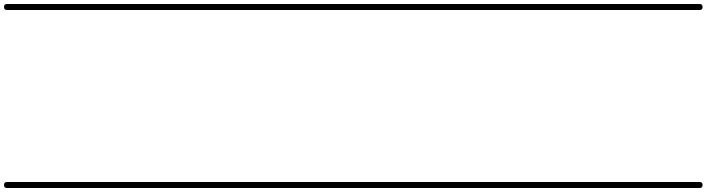

<svg xmlns="http://www.w3.org/2000/svg" viewBox="-35 -575 3533 960"><path d="M0 -555Q69 -555 138.5 -555Q208 -555 278 -555Q293 -555 293 -540Q293 -525 278 -525Q208 -525 138.5 -525Q69 -525 0 -525Q-15 -525 -15 -540Q-15 -555 0 -555ZM0 335Q69 335 138.5 335Q208 335 278 335Q293 335 293 350Q293 365 278 365Q208 365 138.5 365Q69 365 0 365Q-15 365 -15 350Q-15 335 0 335Z M278 -555Q398 -555 518.5 -555Q639 -555 759 -555Q774 -555 774 -540Q774 -525 759 -525Q639 -525 518.5 -525Q398 -525 278 -525Q263 -525 263 -540Q263 -555 278 -555ZM278 335Q398 335 518.5 335Q639 335 759 335Q774 335 774 350Q774 365 759 365Q639 365 518.5 365Q398 365 278 365Q263 365 263 350Q263 335 278 335Z M759 -555Q882 -555 1005 -555Q1128 -555 1251 -555Q1266 -555 1266 -540Q1266 -525 1251 -525Q1128 -525 1005 -525Q882 -525 759 -525Q744 -525 744 -540Q744 -555 759 -555ZM759 335Q882 335 1005 335Q1128 335 1251 335Q1266 335 1266 350Q1266 365 1251 365Q1128 365 1005 365Q882 365 759 365Q744 365 744 350Q744 335 759 335Z M1251 -555Q1371 -555 1491.5 -555Q1612 -555 1732 -555Q1747 -555 1747 -540Q1747 -525 1732 -525Q1612 -525 1491.5 -525Q1371 -525 1251 -525Q1236 -525 1236 -540Q1236 -555 1251 -555ZM1251 335Q1371 335 1491.5 335Q1612 335 1732 335Q1747 335 1747 350Q1747 365 1732 365Q1612 365 1491.5 365Q1371 365 1251 365Q1236 365 1236 350Q1236 335 1251 335Z M1732 -555Q1884 -555 2036.5 -555Q2189 -555 2341 -555Q2356 -555 2356 -540Q2356 -525 2341 -525Q2189 -525 2036.5 -525Q1884 -525 1732 -525Q1717 -525 1717 -540Q1717 -555 1732 -555ZM1732 335Q1884 335 2036.5 335Q2189 335 2341 335Q2356 335 2356 350Q2356 365 2341 365Q2189 365 2036.5 365Q1884 365 1732 365Q1717 365 1717 350Q1717 335 1732 335Z M2341 -555Q2462 -555 2583 -555Q2704 -555 2825 -555Q2840 -555 2840 -540Q2840 -525 2825 -525Q2704 -525 2583 -525Q2462 -525 2341 -525Q2326 -525 2326 -540Q2326 -555 2341 -555ZM2341 335Q2462 335 2583 335Q2704 335 2825 335Q2840 335 2840 350Q2840 365 2825 365Q2704 365 2583 365Q2462 365 2341 365Q2326 365 2326 350Q2326 335 2341 335Z M2825 -555Q2945 -555 3065.5 -555Q3186 -555 3306 -555Q3321 -555 3321 -540Q3321 -525 3306 -525Q3186 -525 3065.5 -525Q2945 -525 2825 -525Q2810 -525 2810 -540Q2810 -555 2825 -555ZM2825 335Q2945 335 3065.5 335Q3186 335 3306 335Q3321 335 3321 350Q3321 365 3306 365Q3186 365 3065.5 365Q2945 365 2825 365Q2810 365 2810 350Q2810 335 2825 335Z M3306 -555Q3345 -555 3384.5 -555Q3424 -555 3463 -555Q3478 -555 3478 -540Q3478 -525 3463 -525Q3424 -525 3384.5 -525Q3345 -525 3306 -525Q3291 -525 3291 -540Q3291 -555 3306 -555ZM3306 335Q3345 335 3384.5 335Q3424 335 3463 335Q3478 335 3478 350Q3478 365 3463 365Q3424 365 3384.5 365Q3345 365 3306 365Q3291 365 3291 350Q3291 335 3306 335Z"/></svg>

Font: FRB American Cursive Just Guidelines
Style: Italic
Weight: 400
Italic angle: -25°
Version: Version 2.0;Modular Font Editor K font №1